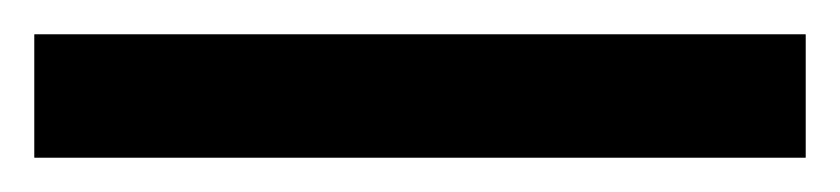

<svg xmlns="http://www.w3.org/2000/svg" viewBox="-22 58 490 112"><path d="M448 150H-2V78H448Z"/></svg>

Font: Noto Sans Hebrew Thin Medium
Style: Regular
Weight: 500
Version: Version 3.001